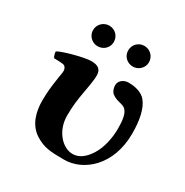

<svg xmlns="http://www.w3.org/2000/svg" viewBox="-149 -748 849 880"><g transform="rotate(30 275.0 -308.0)"><path d="M519 -250C519 -321 507 -377 480 -410C461 -434 424 -444 389 -444C358 -444 340 -423 340 -404C340 -389 345 -372 356 -363C369 -352 388 -347 396 -345C407 -342 424 -340 434 -325C445 -310 451 -285 451 -238C451 -188 440 -132 414 -91C391 -55 363 -32 328 -32C274 -32 219 -92 219 -172C219 -226 225 -263 231 -297C236 -330 245 -366 245 -399C245 -432 226 -444 190 -444C157 -444 53 -417 27 -401C27 -391 31 -376 36 -370C49 -369 82 -370 91 -365C97 -362 103 -352 103 -341C103 -326 99 -316 96 -291C91 -258 86 -220 86 -175C86 -118 101 -55 155 -21C200 7 233 10 308 10C409 10 519 -80 519 -250ZM126 -571C126 -541 151 -517 181 -517C212 -517 236 -541 236 -571C236 -602 212 -626 181 -626C151 -626 126 -602 126 -571ZM312 -571C312 -541 336 -517 367 -517C397 -517 422 -541 422 -571C422 -602 397 -626 367 -626C336 -626 312 -602 312 -571Z"/></g></svg>

Font: Libertinus Serif
Style: Bold
Weight: 700
Designer: Philipp H. Poll, Khaled Hosny
Foundry: Caleb Maclennan
Version: Version 7.050;RELEASE